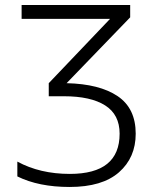

<svg xmlns="http://www.w3.org/2000/svg" viewBox="-20 -734 640 764"><path d="M520 -202Q520 -303 448 -351.5Q376 -400 245 -403L498 -665V-714H66V-659H418L174 -403V-351H234Q341 -351 398.5 -314.5Q456 -278 456 -202Q456 -42 258 -42Q139 -42 49 -91V-32Q134 10 257 10Q387 10 453.5 -48.5Q520 -107 520 -202Z"/></svg>

Font: Noto Sans Mono UI Light
Style: Regular
Weight: 300
Designer: Monotype Design team
Foundry: Monotype Imaging Inc.
Version: 1.000